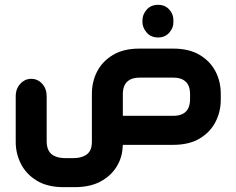

<svg xmlns="http://www.w3.org/2000/svg" viewBox="-20 -599 975 794"><path d="M634 -444Q604 -444 586.5 -464.5Q569 -485 569 -508V-514Q569 -539 586.5 -559Q604 -579 634 -579Q663 -579 680.5 -559Q698 -539 697 -514V-508Q698 -485 680.5 -464.5Q663 -444 634 -444ZM488 0 487 11Q485 54 461.5 91.5Q438 129 395 152Q352 175 288 175H244Q176 175 132 148Q88 121 66.5 78.5Q45 36 45 -12V-201Q45 -232 64 -252.5Q83 -273 109 -273Q136 -273 154.5 -252.5Q173 -232 173 -201V-12Q173 0 176.5 12Q180 24 188 33.5Q196 43 212 49Q228 55 254 55H279Q305 55 321 49Q337 43 345.5 33.5Q354 24 357 12Q360 0 360 -12V-211Q360 -262 382 -304Q404 -346 447.5 -372Q491 -398 556 -398H696Q762 -398 805.5 -372Q849 -346 871 -304Q893 -262 893 -211V-187Q893 -137 871 -94.5Q849 -52 805.5 -26Q762 0 696 0ZM488 -120H695Q722 -120 737.5 -129Q753 -138 759.5 -153.5Q766 -169 766 -188V-210Q766 -230 759.5 -245Q753 -260 737.5 -269Q722 -278 695 -278H558Q532 -278 516.5 -269Q501 -260 494.5 -245Q488 -230 488 -210Z"/></svg>

Font: Beiruti ExtraBold
Style: Regular
Weight: 800
Designer: Arlette Boutros
Foundry: Boutros
Version: Version 1.41